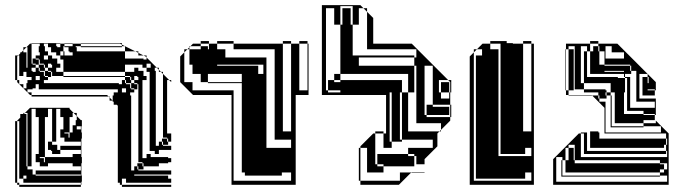

<svg xmlns="http://www.w3.org/2000/svg" viewBox="-20 -720 2644 748"><path d="M203 -540V-536H215V-550H199V-540ZM455 -536H295V-540H263V-550H231V-552H263V-550H295V-540H455ZM231 -504H227V-520H215V-504H263V-516H251V-520H247V-536H231V-540H227V-520H231ZM167 -488V-504H151V-488ZM107 -492H119V-488H107ZM87 -472V-488H83V-472ZM567 -456V-472H551V-456ZM119 -440V-456H103V-444H107V-440ZM155 -444H167V-440H155ZM135 -408V-424H119V-408ZM491 -396H503V-392H491ZM471 -360V-376H455V-360ZM55 -216V-232H47V-216ZM87 -232V-248H83V-232ZM263 -216H251V-204H231V-200H247V-184H251V-204H263ZM87 -184V-200H83V-184ZM599 -168H587V-152H599ZM87 -136V-152H83V-136ZM87 -88V-104H83V-88ZM183 -168V-156H203V-136H215V-120H183V-132H179V-136H167V-168H155V-108H135V-104H151V-88H155V-108H263V-120H295V-136H215V-152H295V-168H231V-184H215V-216H227V-264H215V-296H199V-168ZM503 -72H491V-56H503ZM179 -420H167V-424H155V-440H179V-424H183V-440H179V-444H167V-456H155V-468H151V-472H131V-468H119V-472H107V-488H131V-472H135V-488H131V-492H119V-504H135V-516H131V-540H135V-550H103V-552H215V-550H231V-540H275V-536H279V-520H467V-492H539V-488H551V-496L547 -500L539 -504H519V-514L507 -520H467V-540H455V-546L447 -550H295V-552H455V-546L507 -520H519V-514L539 -504H551V-496L591 -456H599V-448L607 -440H615V-432L639 -408H647V-400L639 -408H631V-200H647V-168H635V-180H631V-184H615V-432L607 -440H599V-448L591 -456H583V-444H587V-168H611V-156H615V-152H647V-136H599V-120H583V-132H563V-440H551V-456H535V-468H467V-440H503V-456H519V-444H539V-424H551V-408H535V-104H551V-120H567V-108H635V-104H647V-88H635V-84H599V-72H551V-88H563V-84H599V-72H539V-84H535V-88H519V-376H515V-372H503V-376H491V-392H515V-376H519V-392H515V-396H503V-408H491V-420H487V-424H467V-440H227V-488H215V-504H199V-516H179V-536H167V-550H151V-540H155V-520H167V-504H183V-492H203V-472H215V-456H199V-440H227V-424H467V-420H227V-424H179ZM87 -72V-60H107V-40H119V-36H295V-40H119V-56H295V-72H263V-84H167V-72H135V-88H119V-120H131V-264H119V-296H103V-72ZM55 -472V-488H47V-472ZM87 -488V-504H83V-488ZM167 -472V-456H183V-468H179V-472ZM55 -456V-472H47V-456ZM55 -440V-456H47V-440ZM87 -472H83V-456H87ZM131 -468H151V-456H155V-444H135V-456H131ZM55 -440H47V-424H55ZM503 -424V-408H519V-420H515V-424ZM467 -420H487V-408H491V-396H471V-408H467ZM55 -408V-392H71V-376H83V-396H87V-408H103V-420H83V-440H71V-424H47V-408ZM107 -372H87V-360H103V-350H397L403 -344H407V-340L419 -328V-348H423V-360H439V-372H131V-392H119V-376H107ZM443 -324V-328H455V-344H467V-264H447V-300L439 -308V-312H435L423 -324ZM87 -248V-264H83V-248ZM467 -216H447V-264H467ZM263 -216V-232H275V-252H279V-268L267 -280H263V-264H251V-216ZM55 -200V-216H47V-200ZM295 -216V-228H279V-216ZM87 -216V-232H83V-216ZM55 -184V-200H47V-184ZM87 -200V-216H83V-200ZM55 -168V-184H47V-168ZM467 -168H447V-216H467ZM55 -152V-168H47V-152ZM183 -168V-296H167V-264H155V-168ZM635 -156H615V-168H611V-180H631V-168H635ZM87 -168V-184H83V-168ZM55 -136V-152H47V-136ZM467 -120H447V-168H467ZM87 -152V-168H83V-152ZM55 -120V-136H47V-120ZM55 -104V-120H47V-104ZM87 -120V-136H83V-120ZM55 -88V-104H47V-88ZM467 -72H447V-120H467ZM87 -104V-120H83V-104ZM55 -72V-88H47V-72ZM55 -56V-72H47V-56ZM87 -72V-88H83V-72ZM55 -40V-56H47V-40ZM539 -60H519V-72H515V-84H535V-72H539ZM487 -24H447V-72H467V-36H487ZM55 -40H47V-24H55ZM83 -36H71V-24H83ZM55 -232V-248H47V-250L59 -262V-276H71V-280H77L73 -276H83V-264H87V-280H77L97 -300H251V-296L267 -280H279V-268L295 -252H299V-228H297V-204H299V-180H297V-108H299V-84H297V-36H299V-12H297V0H295V-8H71V-24H47V-8H55V0H295V8H55V0H47V-8H39V-248H47V-232ZM447 0V-8H439V-308L435 -312H423V-324H419V-328H407V-340L403 -344H103V-350H97L47 -400V-408H39V-504H51L47 -500V-488H55V-504H51L59 -512V-516H63L71 -524V-536H83L71 -524V-516H83V-504H87V-536H83L97 -550H103V-472H107V-468H119V-456H131V-444H135V-440H151V-424H155V-420H167V-408H151V-396H443V-392H455V-408H467V-396H471V-392H487V-376H491V-372H503V-360H487V-348H491V-72H515V-60H519V-56H647V-40H503V-36H635V-24H647V-8H471V-24H455V-8H447V-24H455V0H647V8H455V0Z M986 -432H1006V-468H826V-464H986ZM922 -432H790V-400H922ZM1078 -36H934V-48H922V-396H790V-400H762V-432H730V-468H718V-528H710L718 -536V-540H722L718 -536V-528H762V-540H722L732 -550H762V-540H790V-528H794V-550H762V-560H794V-550H826V-528H858V-496H1018V-144H1114V-176H1050V-528H890V-550H826V-560H890V-550H1082V-208H1114V-550H1082V-560H1114V-550H1146V-368H1178V-550H1146V-560H1178V-550H1182V-350H1132V0H882V-350H732L682 -400V-500L698 -516V-528H710L698 -516V-400H730V-368H890V-16H1114V-48H1078Z M1354 -504H1594V-496H1602V-528H1410V-674L1396 -688H1378V-624H1354V-648H1314V-688H1346V-648H1354V-696H1306V-624H1314V-648H1346V-624H1354ZM1602 -432V-464H1594V-496H1378V-464H1594V-432ZM1602 -400V-432H1594V-400ZM1258 -408H1282V-400H1258ZM1730 -272H1642V-304H1730ZM1546 -312V-360H1538V-312ZM1642 -312H1666V-304H1642ZM1546 -168H1506V-216H1538V-176H1546ZM1602 -368V-400H1594V-368ZM1410 -80V-112H1384V-80ZM1410 -80H1384V-48H1410ZM1546 -216V-264H1506V-312H1538V-264H1546V-312H1506V-360H1498V-168H1506V-144H1474V-200H1484V-350H1234V-700H1384L1396 -688H1410V-674L1434 -650V-550H1584L1726 -408H1738V-360H1734V-400L1726 -408H1690V-360H1698V-336H1730V-360H1698V-400H1730V-360H1734V-312H1738V-264H1734V-312H1666V-464H1634V-272H1642V-264H1734V-250L1698 -214V-208H1692L1698 -214V-240H1602V-368H1594V-360H1570V-432H1306V-624H1282V-688H1250V-368H1258V-360H1306V-368H1258V-400H1306V-408H1282V-432H1306V-408H1546V-360H1570V-208H1692L1684 -200V-150L1634 -100V-80H1602V-112H1594V-120H1570V-144H1666V-176H1546V-216H1506V-264H1538V-216ZM1634 -48H1582L1584 -50H1634ZM1384 0V-16H1378V-144H1384V-112H1410V-144H1384V-150L1434 -200H1442V-208H1474V-200H1442V-80H1450V-72H1474V-48H1384V-16H1538V-48H1570V-72H1474V-80H1450V-120H1570V-112H1594V-72H1570V-48H1582L1534 0Z M2026 -24H1834V-504H1858V-528H1838L1860 -550H1890V-528H1922V-112H2050V-144H2026V-120H1930V-550H1890V-560H1954V-552H1978V-550H2018V-208H2050V-550H2018V-560H2050V-550H2060V0H1810V-500L1826 -516V-528H1838L1826 -516V-16H2050V-48H2026Z M2219 -468V-492H2215V-468ZM2311 -528H2291V-540H2311ZM2219 -516V-540H2195V-528H2215V-516ZM2267 -516H2255V-520H2267ZM2411 -492V-516H2363V-540H2339V-492ZM2219 -420V-444H2215V-432H2195V-464H2185V-432H2215V-420ZM2507 -396V-372H2503V-396ZM2503 -400H2483V-420H2503ZM2423 -352H2411V-288H2423ZM2487 -224H2359V-228H2487ZM2219 -132V-156H2195V-144H2215V-132ZM2575 -120H2255V-132H2575ZM2171 -84H2167V-96H2171ZM2219 -108H2215V-96H2219V-84H2551V-80H2567V-60H2579V-84H2551V-96H2219ZM2567 -48V-60H2551V-48ZM2551 -32H2167V-36H2551ZM2267 -492H2255V-516H2267ZM2219 -444V-468H2215V-464H2195V-496H2185V-464H2215V-444ZM2267 -468H2255V-492H2267ZM2267 -444H2255V-468H2267ZM2219 -396V-420H2215V-400H2195V-432H2185V-400H2215V-396ZM2411 -444H2335V-440H2411ZM2219 -396H2215V-372H2219ZM2531 -348H2483V-368H2531ZM2363 -300H2359V-324H2363ZM2363 -252H2359V-276H2363ZM2363 -252V-228H2359V-252ZM2363 -276H2359V-300H2363V-288H2375V-360H2359V-396H2255V-420H2387V-416H2415V-360H2411V-352H2423V-416H2415V-420H2411V-432H2279V-440H2267V-420H2255V-444H2267V-440H2279V-520H2267V-540H2243V-396H2255V-372H2339V-368H2343V-360H2359V-348H2363V-324H2359V-348H2343V-360H2339V-348H2343V-336H2315V-348H2311V-360H2255V-372H2215V-368H2195V-400H2185V-368H2195V-350H2285L2287 -348H2311V-336H2315V-324H2339V-204H2555V-228H2487V-240H2375V-288H2363ZM2267 -156V-180H2255V-156ZM2267 -156V-132H2255V-156ZM2267 -180H2255V-200H2243V-108H2579V-132H2575V-156H2567V-144H2279V-208H2311V-204H2315V-180H2575V-156H2579V-180H2575V-200H2335V-300L2287 -348H2195V-350H2185V-368H2183V-528H2185V-496H2215V-492H2219V-516H2215V-496H2195V-528H2185V-550H2279V-520H2291V-528H2311V-520H2315V-468H2335V-464H2435V-444H2439V-432H2415V-420H2435V-300H2531V-324H2459V-444H2439V-464H2435V-468H2335V-520H2315V-540H2311V-550H2279V-560H2311V-550H2385L2535 -400V-368H2531V-372H2503V-368H2483V-400H2503V-396H2507V-420H2503V-432H2471V-336H2535V-272H2531V-276H2487V-288H2411V-276H2487V-272H2531V-252H2487V-240H2535V-250L2585 -200V0H2135V-100L2235 -200H2243V-204H2267ZM2215 -112H2195V-144H2183V-96H2195V-112H2215V-108H2219V-132H2215ZM2171 -60H2167V-84H2171ZM2171 -60V-36H2167V-60ZM2579 -12V-36H2551V-48H2183V-96H2171V-108H2147V-12Z"/></svg>

Font: Rubik Broken Fax
Style: Regular
Weight: 400
Designer: Hubert and Fischer, NaN
Foundry: Hubert and Fischer, NaN
Version: Version 2.201